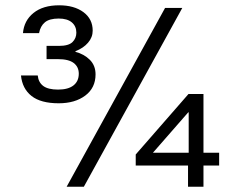

<svg xmlns="http://www.w3.org/2000/svg" viewBox="-20 -705 907 725"><path d="M201.7 -315Q134.2 -315 99.2 -342.5Q64.2 -370 59.2 -420H122.5Q125 -394.2 143.3 -380.4Q161.7 -366.7 199.2 -366.7Q237.5 -366.7 257.5 -382.5Q277.5 -398.3 277.5 -426.7Q277.5 -452.5 258.3 -467.1Q239.2 -481.7 199.2 -481.7H155.8V-531.7H202.5Q239.2 -531.7 253.8 -546.2Q268.3 -560.8 268.3 -581.7Q268.3 -605.8 251.3 -620.4Q234.2 -635 201.7 -635Q166.7 -635 149.6 -620.8Q132.5 -606.7 127.5 -580H66.7Q70.8 -627.5 106.7 -656.2Q142.5 -685 203.3 -685Q260 -685 295 -659.2Q330 -633.3 330 -589.2Q330 -564.2 312.5 -543.8Q295 -523.3 265 -511.7V-509.2Q297.5 -500.8 319.2 -479.2Q340.8 -457.5 340.8 -424.2Q340.8 -373.3 302.1 -344.2Q263.3 -315 201.7 -315ZM690 0V-80H492.5V-121.7L691.7 -350H748.3V-128.3H807.5V-80H748.3V0ZM557.5 -128.3H692.5V-280.8H690.8ZM231.7 0 603.3 -675H668.3L296.7 0Z"/></svg>

Font: Funnel Display Light Light
Style: Regular
Weight: 300
Version: Version 1.000